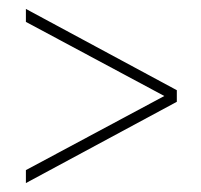

<svg xmlns="http://www.w3.org/2000/svg" viewBox="-20 -537 451 430"><path d="M38 -127 376 -309V-335L38 -517V-488L348 -322L38 -156Z"/></svg>

Font: Noto Sans Devanagari Extra Condensed Thin
Style: Regular
Weight: 250
Width: 2
Designer: Monotype Design Team
Foundry: Monotype Imaging Inc.
Version: 1.000